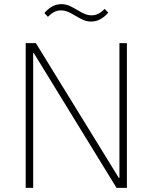

<svg xmlns="http://www.w3.org/2000/svg" viewBox="-20 -906 736 926"><path d="M143 -650H140V0H104V-698H153L553 -48H556V-698H592V0H542ZM419 -802Q400 -802 382.5 -809.5Q365 -817 342 -831Q319 -845 304 -850.5Q289 -856 275 -856Q257 -856 242 -848.5Q227 -841 211 -825L194 -843Q211 -863 231.5 -874.5Q252 -886 277 -886Q296 -886 313.5 -878.5Q331 -871 354 -857Q377 -843 392 -837.5Q407 -832 421 -832Q439 -832 454 -839.5Q469 -847 485 -863L502 -845Q485 -825 464.5 -813.5Q444 -802 419 -802Z"/></svg>

Font: IBM Plex Sans Devanagari ExtraLight
Style: Regular
Weight: 200
Designer: Mike Abbink, Paul van der Laan, Pieter van Rosmalen, Erin McLaughlin
Foundry: Bold Monday
Version: Version 1.1